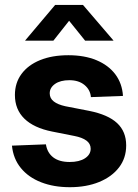

<svg xmlns="http://www.w3.org/2000/svg" viewBox="-20 -760 569 792"><path d="M268.1 12.2Q201.7 12.2 149.7 -8.1Q97.7 -28.3 66.2 -66.7Q34.7 -105 29.3 -159.2L169.4 -164.6Q174.8 -129.9 199.7 -110.8Q224.6 -91.8 267.1 -91.8Q307.6 -91.8 330.8 -107.2Q354 -122.6 354 -146.5Q354 -167 336.7 -179.9Q319.3 -192.9 286.6 -199.2L195.3 -217.3Q119.6 -232.4 80.6 -270.5Q41.5 -308.6 41.5 -368.2Q41.5 -418 68.6 -454.8Q95.7 -491.7 145.3 -512Q194.8 -532.2 262.2 -532.2Q328.6 -532.2 377.9 -511.7Q427.2 -491.2 455.6 -453.6Q483.9 -416 487.3 -364.3L355 -359.4Q352.5 -389.6 328.6 -409.4Q304.7 -429.2 266.1 -429.2Q229 -429.2 207 -413.8Q185.1 -398.4 185.1 -375Q185.1 -354.5 201.7 -341.6Q218.3 -328.6 249.5 -321.8L347.7 -302.7Q425.8 -287.1 463.1 -252.2Q500.5 -217.3 500.5 -160.2Q500.5 -107.9 470.9 -69.3Q441.4 -30.8 388.9 -9.3Q336.4 12.2 268.1 12.2ZM200.2 -592.3H84V-593.3L207.5 -739.7H322.3L447.8 -593.3V-592.3H331.1L265.1 -674.3Z"/></svg>

Font: Inter 28pt
Style: Bold
Weight: 700
Designer: Rasmus Andersson
Foundry: rsms
Version: Version 4.001;git-66647c0bb